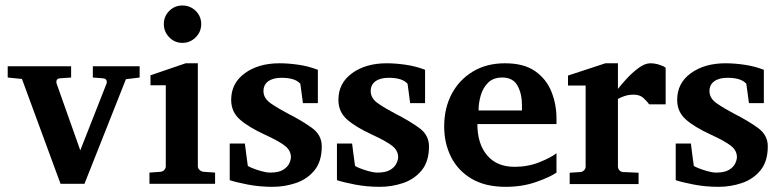

<svg xmlns="http://www.w3.org/2000/svg" viewBox="-20 -706 2915 717"><path d="M501.5 -416.5 450.2 -410.2 295.4 -19.5H206.1L62 -411.1L8.8 -416.5V-458.5H245.6V-416.5L204.1 -413.6Q190.4 -412.6 190.4 -399.9Q190.4 -397.9 191.4 -394L279.8 -144.5L377.9 -394Q378.9 -397 378.9 -398.9Q378.9 -412.6 364.3 -413.6L326.7 -416.5V-458.5H501.5Z M731.4 -616.2Q731.4 -587.4 710.9 -566.7Q690.4 -545.9 661.1 -545.9Q632.3 -545.9 612.1 -566.7Q591.8 -587.4 591.8 -616.2Q591.8 -645 612.1 -665.3Q632.3 -685.5 661.1 -685.5Q690.4 -685.5 710.9 -665.3Q731.4 -645 731.4 -616.2ZM783.2 -19.5H538.1V-61.5L579.6 -64.5Q587.9 -65.4 593.5 -71.3Q599.1 -77.1 599.1 -85.4V-387.7H542V-424.8L673.3 -469.7H718.8V-85.4Q718.8 -77.1 725.3 -71.3Q731.9 -65.4 739.7 -64.5L783.2 -61.5Z M1181.6 -159.7Q1181.6 -103 1154.3 -69.8Q1127 -36.6 1085 -22.5Q1043 -8.3 998 -8.3Q949.7 -8.3 905.3 -16.8Q860.8 -25.4 837.9 -33.2V-169.9H894.5Q896 -156.7 899.4 -131.3Q902.8 -106 905.3 -87.4Q906.7 -84.5 921.6 -78.4Q936.5 -72.3 955.8 -66.9Q975.1 -61.5 989.3 -61.5Q1020 -61.5 1036.6 -71.5Q1053.2 -81.5 1059.8 -95.2Q1066.4 -108.9 1066.4 -119.1Q1066.4 -144 1043.9 -161.6Q1021.5 -179.2 969.2 -203.1Q907.7 -231.4 875.5 -260Q843.3 -288.6 843.3 -333Q843.3 -395.5 894.3 -432.6Q945.3 -469.7 1023.9 -469.7Q1057.6 -469.7 1095.5 -464.1Q1133.3 -458.5 1167 -445.3V-320.8H1111.3L1101.6 -393.1Q1082.5 -415.5 1031.2 -415.5Q1000 -415.5 981.9 -402.6Q963.9 -389.6 963.9 -365.7Q963.9 -338.9 991.5 -319.8Q1019 -300.8 1054.7 -282.2Q1108.4 -254.9 1145 -228.3Q1181.6 -201.7 1181.6 -159.7Z M1582 -159.7Q1582 -103 1554.7 -69.8Q1527.3 -36.6 1485.4 -22.5Q1443.4 -8.3 1398.4 -8.3Q1350.1 -8.3 1305.7 -16.8Q1261.2 -25.4 1238.3 -33.2V-169.9H1294.9Q1296.4 -156.7 1299.8 -131.3Q1303.2 -106 1305.7 -87.4Q1307.1 -84.5 1322 -78.4Q1336.9 -72.3 1356.2 -66.9Q1375.5 -61.5 1389.6 -61.5Q1420.4 -61.5 1437 -71.5Q1453.6 -81.5 1460.2 -95.2Q1466.8 -108.9 1466.8 -119.1Q1466.8 -144 1444.3 -161.6Q1421.9 -179.2 1369.6 -203.1Q1308.1 -231.4 1275.9 -260Q1243.7 -288.6 1243.7 -333Q1243.7 -395.5 1294.7 -432.6Q1345.7 -469.7 1424.3 -469.7Q1458 -469.7 1495.8 -464.1Q1533.7 -458.5 1567.4 -445.3V-320.8H1511.7L1502 -393.1Q1482.9 -415.5 1431.6 -415.5Q1400.4 -415.5 1382.3 -402.6Q1364.3 -389.6 1364.3 -365.7Q1364.3 -338.9 1391.8 -319.8Q1419.4 -300.8 1455.1 -282.2Q1508.8 -254.9 1545.4 -228.3Q1582 -201.7 1582 -159.7Z M2058.1 -61.5Q2033.7 -44.4 1982.2 -26.4Q1930.7 -8.3 1868.2 -8.3Q1792 -8.3 1741 -38.6Q1689.9 -68.8 1664.3 -120.1Q1638.7 -171.4 1638.7 -233.4Q1638.7 -301.8 1666.7 -355Q1694.8 -408.2 1746.1 -439Q1797.4 -469.7 1865.7 -469.7Q1936.5 -469.7 1978.5 -440.2Q2020.5 -410.6 2039.3 -363.5Q2058.1 -316.4 2058.1 -264.2Q2058.1 -258.8 2058.1 -253.4Q2058.1 -248 2058.1 -242.7H1762.7Q1762.7 -168.9 1799.1 -126Q1835.4 -83 1901.9 -83Q1951.2 -83 1994.1 -100.1Q2037.1 -117.2 2058.1 -133.8ZM1929.2 -293.5V-313Q1929.2 -356.4 1912.4 -386.5Q1895.5 -416.5 1855.5 -416.5Q1822.3 -416.5 1803 -397.5Q1783.7 -378.4 1775.4 -350.1Q1767.1 -321.8 1767.1 -293.5Z M2465.8 -316.4H2404.3Q2396.5 -327.6 2382.8 -340.1Q2369.1 -352.5 2346.2 -352.5Q2327.6 -352.5 2311.8 -347.2Q2295.9 -341.8 2287.6 -336.4V-84Q2287.6 -76.2 2293 -70.1Q2298.3 -64 2307.6 -63.5L2364.7 -61V-18.6H2107.4V-61L2147 -63.5Q2155.3 -64 2161.1 -70.1Q2167 -76.2 2167 -84V-386.7H2101.1V-423.8L2240.7 -469.7H2287.6V-374Q2298.8 -388.7 2319.6 -411.4Q2340.3 -434.1 2364.3 -451.9Q2388.2 -469.7 2408.7 -469.7Q2424.3 -469.7 2441.2 -464.6Q2458 -459.5 2465.8 -453.1Z M2847.2 -159.7Q2847.2 -103 2819.8 -69.8Q2792.5 -36.6 2750.5 -22.5Q2708.5 -8.3 2663.6 -8.3Q2615.2 -8.3 2570.8 -16.8Q2526.4 -25.4 2503.4 -33.2V-169.9H2560.1Q2561.5 -156.7 2564.9 -131.3Q2568.4 -106 2570.8 -87.4Q2572.3 -84.5 2587.2 -78.4Q2602.1 -72.3 2621.3 -66.9Q2640.6 -61.5 2654.8 -61.5Q2685.5 -61.5 2702.1 -71.5Q2718.8 -81.5 2725.3 -95.2Q2731.9 -108.9 2731.9 -119.1Q2731.9 -144 2709.5 -161.6Q2687 -179.2 2634.8 -203.1Q2573.2 -231.4 2541 -260Q2508.8 -288.6 2508.8 -333Q2508.8 -395.5 2559.8 -432.6Q2610.8 -469.7 2689.5 -469.7Q2723.1 -469.7 2761 -464.1Q2798.8 -458.5 2832.5 -445.3V-320.8H2776.9L2767.1 -393.1Q2748 -415.5 2696.8 -415.5Q2665.5 -415.5 2647.5 -402.6Q2629.4 -389.6 2629.4 -365.7Q2629.4 -338.9 2657 -319.8Q2684.6 -300.8 2720.2 -282.2Q2773.9 -254.9 2810.5 -228.3Q2847.2 -201.7 2847.2 -159.7Z"/></svg>

Font: Annapurna SIL
Style: Bold
Weight: 700
Designer: Peter Martin, Annie Olsen
Foundry: SIL International
Version: Version 2.000